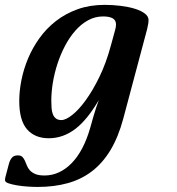

<svg xmlns="http://www.w3.org/2000/svg" viewBox="-78 -549 716 778"><path d="M170.9 -62.5Q188.5 -62.5 214.8 -83.3Q241.2 -104 269.5 -143.1Q297.9 -182.1 325 -237.8Q352.1 -293.5 371.1 -363.8L388.7 -428.2Q392.1 -439.9 392.1 -449.7Q392.1 -467.3 378.4 -474.9Q364.7 -482.4 339.8 -482.4Q307.1 -482.4 278.8 -466.8Q250.5 -451.2 227.3 -424.8Q204.1 -398.4 185.8 -363.8Q167.5 -329.1 155 -291Q142.6 -252.9 136.2 -214.4Q129.9 -175.8 129.9 -141.1Q129.9 -126 130.9 -111.8Q131.8 -97.7 136 -86.7Q140.1 -75.7 148.4 -69.1Q156.7 -62.5 170.9 -62.5ZM322.3 -143.6Q275.9 -63.5 226.6 -26.1Q177.2 11.2 119.6 11.2Q63 11.2 31.5 -25.1Q0 -61.5 0 -139.6Q0 -179.7 8.8 -224.1Q17.6 -268.6 35.6 -311.8Q53.7 -355 81.8 -394.3Q109.9 -433.6 148.4 -463.6Q187 -493.7 236.3 -511.5Q285.6 -529.3 346.2 -529.3Q378.4 -529.3 410.2 -525.4Q441.9 -521.5 467.3 -513.9Q492.7 -506.3 508.3 -494.6Q523.9 -482.9 523.9 -467.8Q523.9 -459.5 522.2 -450.2Q520.5 -440.9 518.1 -430.7L421.4 -67.9Q401.4 6.3 369.9 58.8Q338.4 111.3 295.2 144.5Q252 177.7 196.8 193.1Q141.6 208.5 74.7 208.5Q57.1 208.5 34.4 207Q11.7 205.6 -8.8 202.1Q-29.3 198.7 -43.5 193.8Q-57.6 189 -57.6 181.6Q-57.6 179.2 -57.4 175.3Q-57.1 171.4 -56.2 168.9L-42 115.2Q-38.1 100.1 -30 90.3Q-22 80.6 -5.9 80.6Q6.3 80.6 12.5 86.7Q18.6 92.8 22.7 101.8Q26.9 110.8 30.8 121.3Q34.7 131.8 42.7 140.9Q50.8 149.9 64.7 156Q78.6 162.1 102.5 162.1Q133.3 162.1 161.1 149.2Q189 136.2 212.9 111.6Q236.8 86.9 255.6 51Q274.4 15.1 287.6 -31.2L300.3 -76.2Q306.2 -97.2 311.5 -112.5Q316.9 -127.9 322.3 -143.6Z"/></svg>

Font: Arian AMU Serif
Style: Bold Italic
Weight: 700
Italic angle: -15°
Designer: Ruben Hakobyan (Tarumian)
Foundry: Ruben Hakobyan (Tarumian)
Version: Version 1.002